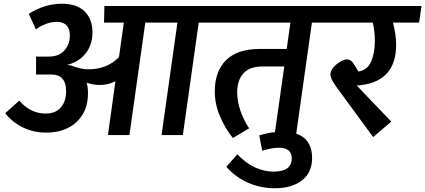

<svg xmlns="http://www.w3.org/2000/svg" viewBox="-20 -723 2277 1028"><path d="M1152 -602H1044L959 0H845L930 -602H758L673 0H558L598 -288Q560 -268 514 -268Q480 -268 444 -280Q451 -256 451 -223Q451 -127 390 -70Q329 -13 227 -13Q158 -13 101 -41.5Q44 -70 8 -117L83 -184Q144 -115 224 -115Q278 -115 306 -148Q334 -181 334 -234Q334 -324 255 -324H173V-420H241Q295 -420 324.5 -452.5Q354 -485 354 -533Q354 -569 336 -587.5Q318 -606 284 -606Q230 -606 172 -566L134 -649Q219 -703 312 -703Q392 -703 433.5 -661.5Q475 -620 475 -550Q475 -483 438 -436.5Q401 -390 337 -375Q358 -375 378 -366Q417 -352 454 -352Q553 -352 617 -417L643 -602H537L539 -691H1165Z M1757 -602H1650L1565 0H1450L1502 -367H1385Q1316 -367 1283 -330Q1250 -293 1250 -228Q1250 -180 1267.5 -129.5Q1285 -79 1314 -36L1227 16Q1187 -33 1158.5 -98.5Q1130 -164 1130 -234Q1130 -341 1190.5 -401Q1251 -461 1371 -461H1515L1535 -602H1107L1120 -691H1770Z M1251 103Q1296 151 1346 173.5Q1396 196 1445 196Q1492 196 1517 178.5Q1542 161 1542 125Q1542 68 1474 68Q1435 68 1384 84L1368 2Q1431 -18 1492 -18Q1571 -18 1611 18Q1651 54 1651 123Q1651 201 1596.5 243Q1542 285 1451 285Q1377 285 1309.5 256Q1242 227 1192 170Z M2224 -602H2084Q2101 -539 2101 -483Q2101 -279 1890 -265L2075 -72L1978 11L1780 -259Q1749 -302 1749 -324Q1749 -343 1764.5 -361.5Q1780 -380 1801.5 -392.5Q1823 -405 1838 -405Q1855 -405 1868 -389Q1881 -373 1899 -340Q1946 -347 1966.5 -392.5Q1987 -438 1987 -505Q1987 -555 1976 -602H1714L1727 -691H2237Z"/></svg>

Font: FiraGO Medium
Style: Italic
Weight: 500
Italic angle: -8°
Designer: bBox Type GmbH
Foundry: bBox Type GmbH
Version: Version 1.001